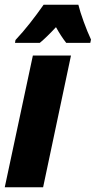

<svg xmlns="http://www.w3.org/2000/svg" viewBox="-32 -786 402 806"><path d="M-12 0 106 -553H266L149 0ZM31 -606H135Q163 -629 203 -672Q224 -634 246 -606H347L350 -620Q335 -652 319.5 -694.5Q304 -737 297 -766H151Q123 -726 93.5 -688.5Q64 -651 33 -618Z"/></svg>

Font: Noto Sans Display Condensed Black
Style: Italic
Weight: 900
Width: 3
Italic angle: -192°
Designer: Monotype Design Team
Foundry: Monotype Imaging Inc.
Version: Version 1.900